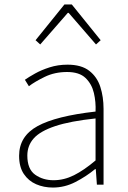

<svg xmlns="http://www.w3.org/2000/svg" viewBox="-20 -831 576 864"><path d="M218 13Q177 13 142.5 -2Q108 -17 87 -48.5Q66 -80 66 -130Q66 -218 149 -263.5Q232 -309 410 -329Q412 -372 402.5 -412.5Q393 -453 365 -480Q337 -507 282 -507Q226 -507 181 -485Q136 -463 110 -443L92 -472Q109 -484 137.5 -500Q166 -516 203.5 -528Q241 -540 284 -540Q346 -540 381.5 -512.5Q417 -485 431.5 -440Q446 -395 446 -341V0H416L411 -70H408Q368 -37 319.5 -12Q271 13 218 13ZM221 -20Q268 -20 313 -42.5Q358 -65 410 -109V-298Q296 -286 228.5 -263.5Q161 -241 132 -208.5Q103 -176 103 -131Q103 -70 138 -45Q173 -20 221 -20ZM140 -650 270 -811H303L433 -650L412 -631L289 -773H285L161 -631Z"/></svg>

Font: Source Han Sans SC ExtraLight
Style: Regular
Weight: 250
Designer: Ryoko NISHIZUKA 西塚涼子 (kana, bopomofo & ideographs); Paul D. Hunt (Latin, Greek & Cyrillic); Sandoll Communications 산돌커뮤니
Foundry: Adobe
Version: Version 2.004;hotconv 1.0.118;makeotfexe 2.5.65603